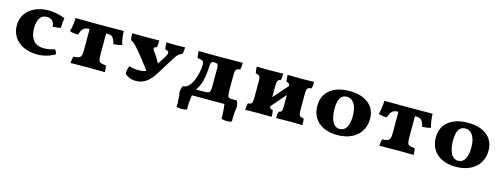

<svg xmlns="http://www.w3.org/2000/svg" viewBox="-18 -1246 5649 2165"><g transform="rotate(15 2807.0 -164.0)"><path d="M543 -354Q532 -348 503 -344.5Q474 -341 449 -341Q448 -384 425 -407.5Q402 -431 362 -431Q303 -431 277 -386.5Q251 -342 251 -270Q251 -183 291 -131.5Q331 -80 416 -80Q482 -80 540 -102Q559 -85 566 -49Q467 7 362 7Q270 7 200.5 -25.5Q131 -58 93 -116.5Q55 -175 55 -251Q55 -331 96.5 -389Q138 -447 207.5 -477Q277 -507 359 -507Q405 -507 456.5 -496.5Q508 -486 553 -468Q543 -421 543 -354Z M1052 -423V-171Q1052 -129 1058.5 -110Q1065 -91 1083 -84Q1101 -77 1141 -75Q1146 -63 1148.5 -40.5Q1151 -18 1151 2Q1087 0 969 0Q830 0 750 2Q750 -13 754 -36.5Q758 -60 762 -75Q803 -77 822.5 -84Q842 -91 850.5 -110.5Q859 -130 859 -171V-423H852Q810 -423 787 -402Q764 -381 750 -329Q682 -329 651 -344Q661 -373 667.5 -420Q674 -467 674 -502Q753 -500 959 -500Q1159 -500 1237 -502Q1237 -466 1243.5 -420.5Q1250 -375 1261 -345Q1224 -331 1161 -329Q1148 -383 1129 -403Q1110 -423 1071 -423Z M1953 -502Q1953 -460 1943 -422Q1901 -415 1864 -356L1729 -140Q1683 -65 1630.5 -29Q1578 7 1513 7Q1470 7 1437.5 -6.5Q1405 -20 1383 -41Q1381 -64 1386 -89.5Q1391 -115 1402 -136Q1440 -118 1511 -118Q1574 -118 1598 -134Q1516 -248 1444 -333Q1399 -385 1378 -402Q1357 -419 1344 -422Q1336 -444 1336 -502Q1400 -500 1490 -500Q1589 -500 1652 -502Q1652 -443 1644 -422Q1613 -415 1613 -398Q1613 -389 1622 -376Q1657 -327 1668 -309.5Q1679 -292 1704 -247Q1731 -286 1752 -321Q1773 -356 1780 -373Q1785 -386 1785 -394Q1785 -416 1743 -422Q1735 -450 1735 -502Q1775 -500 1850 -500Q1917 -500 1953 -502Z M2678 130Q2678 156 2679 169Q2656 179 2620 179Q2584 179 2557 169Q2560 100 2546 0H2166Q2152 100 2155 169Q2128 179 2092 179Q2057 179 2033 169Q2034 156 2034 130Q2034 61 2023 0Q2023 -44 2042 -75H2053Q2086 -75 2116.5 -112.5Q2147 -150 2167.5 -210.5Q2188 -271 2194 -336Q2195 -345 2195 -361Q2195 -386 2188 -398Q2181 -410 2166 -414.5Q2151 -419 2120 -422Q2116 -438 2113.5 -461Q2111 -484 2111 -502Q2157 -500 2350 -500Q2558 -500 2626 -502Q2626 -476 2624.5 -458.5Q2623 -441 2617 -422Q2591 -419 2579.5 -413Q2568 -407 2564 -390Q2560 -373 2560 -335V-171Q2560 -125 2564 -105.5Q2568 -86 2579 -80.5Q2590 -75 2617 -75H2670Q2689 -44 2689 0Q2678 61 2678 130ZM2349 -417Q2340 -425 2317 -425Q2294 -425 2285 -416Q2277 -408 2274.5 -394Q2272 -380 2271 -361.5Q2270 -343 2270 -335Q2265 -251 2247 -186.5Q2229 -122 2194 -75H2280Q2321 -75 2337.5 -81.5Q2354 -88 2358.5 -105.5Q2363 -123 2363 -168V-335Q2363 -343 2363 -364.5Q2363 -386 2360 -398Q2357 -410 2349 -417Z M3450 -75Q3454 -63 3456 -40Q3458 -17 3458 2Q3408 0 3312 0Q3229 0 3149 2Q3149 -14 3152 -37.5Q3155 -61 3159 -75Q3178 -77 3186 -84Q3194 -91 3197 -109.5Q3200 -128 3200 -170V-281L3051 -108Q3055 -90 3063 -83.5Q3071 -77 3090 -75Q3094 -63 3096 -40Q3098 -17 3098 2Q3052 0 2966 0Q2875 0 2789 2Q2789 -14 2792 -37.5Q2795 -61 2799 -75Q2824 -77 2835 -84Q2846 -91 2850 -109.5Q2854 -128 2854 -170V-333Q2854 -373 2850 -390Q2846 -407 2835.5 -414Q2825 -421 2798 -425Q2794 -440 2791.5 -462.5Q2789 -485 2789 -502Q2845 -500 2955 -500Q3032 -500 3098 -502Q3098 -478 3096.5 -460.5Q3095 -443 3089 -425Q3070 -422 3061.5 -413.5Q3053 -405 3050 -385.5Q3047 -366 3047 -325V-214L3197 -385Q3194 -405 3185.5 -413Q3177 -421 3157 -425Q3149 -465 3149 -502Q3201 -500 3301 -500Q3386 -500 3458 -502Q3458 -478 3456.5 -460.5Q3455 -443 3449 -425Q3423 -422 3411.5 -415Q3400 -408 3396 -390.5Q3392 -373 3392 -333V-170Q3392 -129 3396.5 -110Q3401 -91 3412.5 -84Q3424 -77 3450 -75Z M3563 -252Q3563 -373 3647 -440Q3731 -507 3873 -507Q4012 -507 4094 -442.5Q4176 -378 4176 -261Q4176 -182 4138 -120.5Q4100 -59 4029 -25Q3958 9 3863 9Q3772 9 3704 -23Q3636 -55 3599.5 -114Q3563 -173 3563 -252ZM3980 -244Q3980 -336 3947.5 -386.5Q3915 -437 3859 -437Q3759 -437 3759 -270Q3759 -178 3788 -121Q3817 -64 3874 -64Q3925 -64 3952.5 -112Q3980 -160 3980 -244Z M4657 -423V-171Q4657 -129 4663.5 -110Q4670 -91 4688 -84Q4706 -77 4746 -75Q4751 -63 4753.5 -40.5Q4756 -18 4756 2Q4692 0 4574 0Q4435 0 4355 2Q4355 -13 4359 -36.5Q4363 -60 4367 -75Q4408 -77 4427.5 -84Q4447 -91 4455.5 -110.5Q4464 -130 4464 -171V-423H4457Q4415 -423 4392 -402Q4369 -381 4355 -329Q4287 -329 4256 -344Q4266 -373 4272.5 -420Q4279 -467 4279 -502Q4358 -500 4564 -500Q4764 -500 4842 -502Q4842 -466 4848.5 -420.5Q4855 -375 4866 -345Q4829 -331 4766 -329Q4753 -383 4734 -403Q4715 -423 4676 -423Z M4946 -252Q4946 -373 5030 -440Q5114 -507 5256 -507Q5395 -507 5477 -442.5Q5559 -378 5559 -261Q5559 -182 5521 -120.5Q5483 -59 5412 -25Q5341 9 5246 9Q5155 9 5087 -23Q5019 -55 4982.5 -114Q4946 -173 4946 -252ZM5363 -244Q5363 -336 5330.5 -386.5Q5298 -437 5242 -437Q5142 -437 5142 -270Q5142 -178 5171 -121Q5200 -64 5257 -64Q5308 -64 5335.5 -112Q5363 -160 5363 -244Z"/></g></svg>

Font: Vollkorn SC Black
Style: Regular
Weight: 900
Designer: Friedrich Althausen
Foundry: Friedrich Althausen
Version: Version 4.015